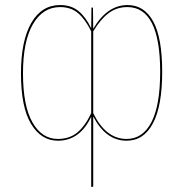

<svg xmlns="http://www.w3.org/2000/svg" viewBox="-20 -548 725 760"><path d="M622 -264Q622 -129 585.5 -60Q549 9 481 9Q399 9 349 -87V191L341 192V-86Q296 9 209 9Q143 9 103 -57.5Q63 -124 63 -257Q63 -387 104 -457.5Q145 -528 218 -528Q262 -528 291 -504Q320 -480 341 -436L342 -518H348L349 -434Q404 -528 485 -528Q551 -528 586.5 -463Q622 -398 622 -264ZM341 -100V-424Q318 -471 289.5 -495.5Q261 -520 218 -520Q150 -520 110.5 -452.5Q71 -385 71 -258Q71 -129 108.5 -63.5Q146 2 209 2Q255 2 286 -23.5Q317 -49 341 -100ZM614 -264Q614 -520 484 -520Q442 -520 410 -496Q378 -472 349 -424V-100Q399 2 481 2Q545 2 579.5 -64.5Q614 -131 614 -264Z"/></svg>

Font: Fira Sans Compressed Eight
Style: Regular
Weight: 100
Width: 1
Designer: bBox Type GmbH & Carrois Corporate GbR & Edenspiekermann AG
Foundry: bBox Type GmbH & Carrois Corporate GbR & Edenspiekermann AG
Version: Version 4.301